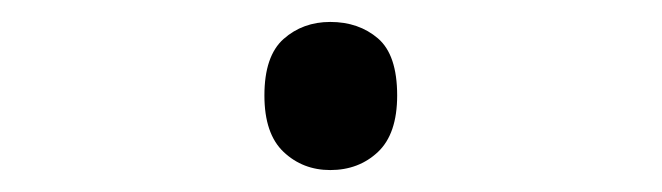

<svg xmlns="http://www.w3.org/2000/svg" viewBox="-20 -426 603 175"><path d="M281 -271Q256 -271 238.5 -287.5Q221 -304 221 -339Q221 -375 238.5 -390.5Q256 -406 281 -406Q307 -406 324.5 -391Q342 -376 342 -339Q342 -304 324.5 -287.5Q307 -271 281 -271Z"/></svg>

Font: Noto Sans Mono SemiCondensed
Style: Regular
Weight: 400
Width: 4
Designer: Monotype Design Team
Foundry: Monotype Imaging Inc.
Version: Version 2.010